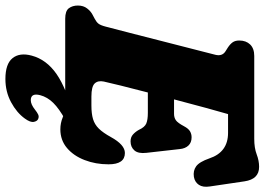

<svg xmlns="http://www.w3.org/2000/svg" viewBox="-154 -604 980 711"><g transform="rotate(90 335.5 -248.0)"><path d="M363 0H49Q20 0 10 -13.5Q0 -27 0 -47Q0 -67.5 10.8 -81.2Q21.5 -95 34.5 -101.5L49.5 -109.5Q61 -115.5 67 -123Q73 -130.5 78 -149.5Q88 -187.5 101.8 -241.2Q115.5 -295 130.5 -353.5Q145.5 -412 159.2 -465.5Q173 -519 182.5 -556.5Q188.5 -581.5 169.5 -593.5L156 -602Q143 -610.5 136.2 -620Q129.5 -629.5 129.5 -644.5Q129.5 -669.5 144.2 -684.8Q159 -700 186.5 -700H493.5Q527.5 -700 551 -709Q574.5 -718 597.5 -718Q643 -718 651 -664L670 -535.5Q674 -510 664 -495Q654 -480 634.5 -476.5Q612 -473 595.5 -484.8Q579 -496.5 566 -534Q543 -603 471.5 -603H402Q394 -576 379 -521Q364 -466 347.5 -403H401Q415 -403 424.8 -409.8Q434.5 -416.5 447 -440Q455.5 -456 465.5 -462Q475.5 -468 488 -468Q507.5 -468 518.5 -456.2Q529.5 -444.5 531.5 -424.5L545.5 -300.5Q549 -270.5 536.5 -256.2Q524 -242 503 -242Q487.5 -242 477.5 -251Q467.5 -260 460.5 -272.5Q450.5 -294.5 436.8 -300.2Q423 -306 397.5 -306H322Q307.5 -250.5 296.5 -206Q285.5 -161.5 281.5 -143Q277 -121.5 288.5 -109.2Q300 -97 337 -97H370Q400.5 -97 420.5 -103Q440.5 -109 455.8 -124.5Q471 -140 487 -169Q515.5 -221 546 -221Q588 -221 588 -160.5Q588 -112.5 572.2 -71.8Q556.5 -31 527.5 -6.5Q498.5 18 458.5 18Q435 18 413.5 9Q392 0 363 0ZM416 -34 422.5 0Q382 22.5 360.5 44.2Q339 66 332 92.5Q323 127.5 350.5 127.5Q366 127.5 385.5 112Q395.5 104 403.5 100.2Q411.5 96.5 419.5 100Q428 103 430.8 116Q433.5 129 418.5 149.5Q397 179.5 358 200.5Q319 221.5 272 221.5Q216 221.5 194.8 195Q173.5 168.5 185.5 124Q200 69.5 253.5 32.2Q307 -5 416 -34Z"/></g></svg>

Font: Fraunces 144pt SuperSoft Black
Style: Italic
Weight: 900
Italic angle: -16°
Version: Version 1.000;[b76b70a41]